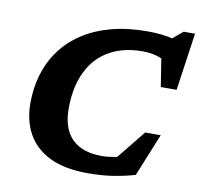

<svg xmlns="http://www.w3.org/2000/svg" viewBox="-82 -827 965 926"><g transform="rotate(10 400.0 -364.0)"><path d="M593 -105 496.5 -44 645.5 -228.5H721.5L636.5 -19.5Q590 -5.5 533 3.8Q476 13 406 13Q292.5 13 219.2 -23Q146 -59 110.8 -123.2Q75.5 -187.5 75.5 -272Q75.5 -348 95.8 -414.5Q116 -481 156.2 -535.5Q196.5 -590 256.2 -629.2Q316 -668.5 395.2 -689.8Q474.5 -711 572.5 -711Q609 -711 640.8 -707.5Q672.5 -704 701.5 -697Q730.5 -690 757.5 -679.5L667 -675L744 -739.5H799.5L759 -457.5H681.5L651 -651.5L693 -575Q667 -594 635 -603Q603 -612 564.5 -612Q505 -612 456.8 -596.5Q408.5 -581 372 -552.2Q335.5 -523.5 311 -482.5Q286.5 -441.5 274.2 -390.8Q262 -340 262 -280Q262 -212 285.2 -167.8Q308.5 -123.5 352.5 -102Q396.5 -80.5 458.5 -80.5Q486.5 -80.5 522 -87Q557.5 -93.5 593 -105Z"/></g></svg>

Font: Newsreader 9pt
Style: Bold Italic
Weight: 700
Italic angle: -17°
Designer: Hugues Gentile
Foundry: Production Type
Version: Version 1.003